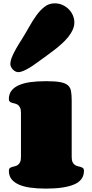

<svg xmlns="http://www.w3.org/2000/svg" viewBox="-20 -1111 540 1131"><path d="M402.3 -186Q402.3 -166.5 407.7 -155.8Q413.1 -145 421.1 -139.4Q429.2 -133.8 438.5 -131.8Q447.8 -129.9 455.8 -127.4Q463.9 -125 469.2 -120.4Q474.6 -115.7 474.6 -105Q474.6 -49.3 417 -24.7Q359.4 0 250.5 0Q197.8 0 157.2 -5.9Q116.7 -11.7 88.9 -24.7Q61 -37.6 46.6 -57.4Q32.2 -77.1 32.2 -105Q32.2 -115.7 37.6 -120.4Q43 -125 50.8 -127.4Q58.6 -129.9 67.9 -131.8Q77.1 -133.8 85 -139.4Q92.8 -145 98.1 -155.5Q103.5 -166 103.5 -186V-446.8Q103.5 -466.3 98.1 -477.1Q92.8 -487.8 85 -493.4Q77.1 -499 67.9 -501Q58.6 -502.9 50.8 -505.4Q43 -507.8 37.6 -512.5Q32.2 -517.1 32.2 -527.8Q32.2 -555.7 46.6 -575.4Q61 -595.2 88.9 -608.2Q116.7 -621.1 157.2 -627Q197.8 -632.8 250.5 -632.8Q303.2 -632.8 333.5 -627.4Q363.8 -622.1 379.2 -609.1Q394.5 -596.2 398.4 -574.2Q402.3 -552.2 402.3 -519ZM41 -733.4Q41 -743.7 43.9 -755.6Q46.9 -767.6 54.2 -783.9Q61.5 -800.3 73.7 -822.3Q85.9 -844.2 105 -874Q128.4 -911.1 149.9 -949.7Q171.4 -988.3 194.1 -1019.8Q216.8 -1051.3 242.7 -1071.3Q268.6 -1091.3 301.8 -1091.3Q328.1 -1091.3 349.4 -1081.3Q370.6 -1071.3 386 -1055.4Q401.4 -1039.6 409.7 -1019.5Q418 -999.5 418 -979.5Q418 -957 408.4 -935.8Q398.9 -914.6 382.8 -894.3Q366.7 -874 345.9 -855.2Q325.2 -836.4 302.7 -818.8Q280.3 -801.3 258.1 -785.4Q235.8 -769.5 216.8 -755.4Q167.5 -718.3 136.2 -702.1Q105 -686 87.9 -686Q79.1 -686 70.6 -690.4Q62 -694.8 55.4 -701.9Q48.8 -709 44.9 -717.3Q41 -725.6 41 -733.4Z"/></svg>

Font: Corben
Style: Bold
Weight: 700
Designer: vernon adams
Foundry: vernon adams
Version: Version 1.101; ttfautohint (v1.6)